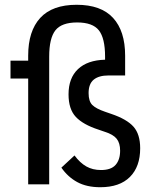

<svg xmlns="http://www.w3.org/2000/svg" viewBox="-20 -772 628 804"><path d="M567 -151Q567 -74 524 -31Q481 12 400 12Q343 12 303.5 -9.5Q264 -31 237 -70L292 -121Q315 -90 341.5 -75Q368 -60 403 -60Q445 -60 464 -81.5Q483 -103 483 -141Q483 -173 468.5 -191Q454 -209 419 -220L393 -229Q328 -250 297.5 -282.5Q267 -315 267 -377Q267 -445 306.5 -482.5Q346 -520 420 -522V-535Q420 -612 394 -645Q368 -678 303 -678Q238 -678 212 -645Q186 -612 186 -535V0H98V-443H24V-518H98V-539Q98 -642 148.5 -697Q199 -752 301 -752Q403 -752 453.5 -697Q504 -642 504 -539V-456H434Q394 -456 372.5 -438.5Q351 -421 351 -382Q351 -348 366.5 -332.5Q382 -317 420 -304L446 -295Q511 -273 539 -241.5Q567 -210 567 -151Z"/></svg>

Font: IBM Plex Sans Condensed Text
Style: Regular
Weight: 450
Width: 3
Designer: Mike Abbink, Paul van der Laan, Pieter van Rosmalen
Foundry: Bold Monday
Version: Version 1.1